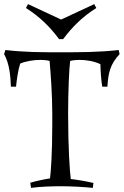

<svg xmlns="http://www.w3.org/2000/svg" viewBox="-33 -905 601 933"><path d="M264 -810 103 -885 93 -866C157 -826 209 -776 254 -715H274C319 -776 371 -826 435 -866L425 -885ZM544 -662C448 -651 355 -651 259 -651C163 -651 89 -651 -7 -662L-13 -642C13 -596 18 -536 20 -484H45C48 -516 55 -565 65 -596C93 -608 131 -614 165 -614C177 -614 198 -612 208 -609C213 -551 221 -447 221 -355V-296C221 -158 214 -68 210 -38C187 -35 136 -24 114 -17L118 8C158 2 222 0 262 0C308 0 372 3 418 8L421 -16C391 -23 341 -32 311 -35C306 -72 298 -185 298 -355C298 -456 303 -575 308 -609C318 -612 340 -614 352 -614C386 -614 424 -608 455 -593C455 -569 459 -508 464 -484H489C493 -551 502 -592 548 -642Z"/></svg>

Font: Almendra
Style: Regular
Weight: 400
Designer: Ana Sanfelippo
Foundry: Ana Sanfelippo
Version: Version 1.003